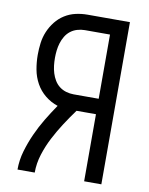

<svg xmlns="http://www.w3.org/2000/svg" viewBox="-83 -796 666 857"><g transform="rotate(10 250.0 -367.5)"><path d="M56 0Q56 -43 68 -84Q80 -125 97.5 -164Q115 -203 137 -239.5Q159 -276 183 -311Q152 -321 126 -342Q100 -363 84 -392Q68 -421 62 -454Q56 -487 56 -520Q56 -547 59.5 -574Q63 -601 73.5 -626Q84 -651 101 -672.5Q118 -694 141 -708.5Q164 -723 190.5 -729Q217 -735 244 -735H436V0H358V-304H270Q245 -270 222 -234.5Q199 -199 179.5 -161.5Q160 -124 147 -83Q134 -42 134 0ZM244 -374H358V-665H244Q227 -665 210 -660Q193 -655 179.5 -644.5Q166 -634 157 -619Q148 -604 143 -587.5Q138 -571 136 -554Q134 -537 134 -520Q134 -502 136 -485Q138 -468 143 -451.5Q148 -435 157 -420Q166 -405 179.5 -394.5Q193 -384 210 -379Q227 -374 244 -374Z"/></g></svg>

Font: Zed Mono
Style: Regular
Weight: 400
Monospace: yes
Designer: Belleve Invis
Foundry: Belleve Invis
Version: Version 1.0.0; ttfautohint (v1.8.4)